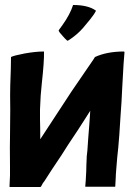

<svg xmlns="http://www.w3.org/2000/svg" viewBox="-20 -746 536 768"><path d="M246 -586Q242 -589 229 -604Q217 -617 215 -622Q214 -625 217 -628Q229 -644 230 -646Q260 -688 272 -725V-726H273Q332 -726 363 -704Q364 -702 363 -701Q359 -692 341 -669L312 -634Q290 -609 262 -590Q252 -583 250 -583Q249 -583 246 -586ZM476 -540 477 -539 478 -538Q475 -512 469 -397L466 -338L462 -280Q457 -195 453 -155Q449 -122 445 -69Q445 -66 444.5 -61.5Q444 -57 443.5 -49.5Q443 -42 443 -36L441 0Q441 1 439 1H323Q321 1 321 0Q323 -18 325 -62Q325 -72 325.5 -85.5Q326 -99 326.5 -107.5Q327 -116 327 -121Q329 -129 333 -194Q335 -213 337.5 -251Q340 -289 341 -303L320 -270L293 -228Q244 -155 227 -127L187 -67Q169 -40 158 -22Q151 -14 147 -5L144 0L143 1L142 2H20Q18 2 18 0Q21 -48 20 -79Q19 -175 20 -197Q21 -266 21 -308Q20 -372 21 -404Q24 -480 24 -516V-518Q36 -524 78 -532Q123 -540 155 -540H156V-538Q157 -501 147 -410Q142 -368 140 -308V-267Q141 -242 141 -189L266 -380Q347 -499 355 -510L359 -517H360V-518Q408 -540 476 -540Z"/></svg>

Font: Tovari Sans
Style: Bold
Weight: 700
Designer: Verneri Kontto, Denis Ignatov
Foundry: Verneri Kontto
Version: Version 1.10 May 7, 2019